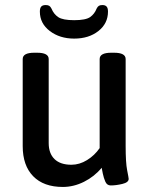

<svg xmlns="http://www.w3.org/2000/svg" viewBox="-20 -734 597 761"><path d="M70 -155V-500Q70 -525 116 -525H127Q173 -525 173 -500V-167Q173 -126 196 -103.5Q219 -81 263 -81Q295 -81 325 -99.5Q355 -118 375 -147V-500Q375 -525 421 -525H432Q478 -525 478 -500V-156Q478 -89 484 -59Q490 -29 490 -25Q490 -11 465 -5Q440 1 419 1Q404 1 397.5 -14Q391 -29 387.5 -46Q384 -63 383 -69Q354 -34 313 -13.5Q272 7 229 7Q153 7 111.5 -35.5Q70 -78 70 -155ZM138 -688Q138 -702 143.5 -708Q149 -714 161 -714Q170 -714 175 -711Q180 -708 184 -700Q193 -678 211 -666Q229 -654 274 -654Q320 -654 337.5 -666.5Q355 -679 363 -700Q367 -708 372 -711Q377 -714 386 -714Q397 -714 402.5 -708Q408 -702 408 -688Q408 -641 370 -611Q332 -581 274 -581Q217 -581 177.5 -611Q138 -641 138 -688Z"/></svg>

Font: Asap-Medium
Style: Regular
Weight: 500
Designer: Pablo Cosgaya
Foundry: Omnibus-Type
Version: Version 2.000; ttfautohint (v1.8)